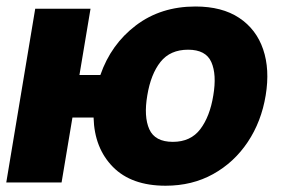

<svg xmlns="http://www.w3.org/2000/svg" viewBox="-35 -573 892 603"><path d="M249.3 -545.5 214.5 -337.4H280.2Q313.6 -433.9 391.9 -493.3Q470.2 -552.6 578.8 -552.6Q662.3 -552.6 716.1 -516.9Q769.9 -481.2 791.4 -418.1Q812.9 -355.1 799.4 -273.4Q785.9 -191.1 743.1 -127Q700.3 -62.9 634.4 -26.3Q568.5 10.3 485.1 10.3Q377.8 10.3 319.6 -48.8Q261.4 -108 258.9 -203.8H192.5L158.4 0H-15.3L75.6 -545.5ZM507.8 -127.5Q563.9 -127.5 594.1 -167.4Q624.3 -207.4 634.9 -273.4Q646 -339.1 628.7 -378Q611.5 -416.9 555.8 -416.9Q499.6 -416.9 469.1 -378.6Q438.6 -340.2 427.6 -273.4Q416.2 -206.7 433.9 -167.1Q451.7 -127.5 507.8 -127.5Z"/></svg>

Font: Inter UI Extra Bold
Style: Italic
Weight: 800
Italic angle: 9.39999°
Designer: Rasmus Andersson
Foundry: rsms
Version: 3.2;8d6f07862